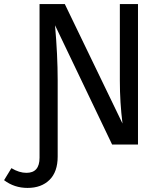

<svg xmlns="http://www.w3.org/2000/svg" viewBox="-94 -709 797 942"><path d="M494 -689H583V0H456L176 -585Q189 -437 189 -316V59Q189 134 149 173.5Q109 213 41 213Q-24 213 -74 175L-38 116Q0 139 36 139Q100 139 100 65V-689H224L507 -103Q494 -207 494 -313Z"/></svg>

Font: Fira Sans
Style: Regular
Weight: 400
Designer: Carrois Corporate & Edenspiekermann AG
Foundry: Carrois Corporate GbR & Edenspiekermann AG
Version: Version 4.106;PS 004.106;hotconv 1.0.70;makeotf.lib2.5.58329